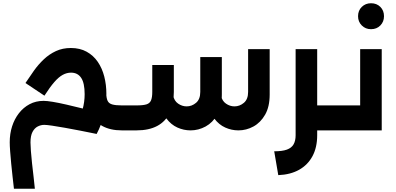

<svg xmlns="http://www.w3.org/2000/svg" viewBox="-20 -804 2441 1184"><path d="M731 0Q660 0 611 -27Q562 -54 536.5 -107Q511 -160 511 -237V-258L630 -253L635 -229Q636 -199 643.5 -182.5Q651 -166 672 -160Q693 -154 731 -154H769V0ZM66 360Q62 326 57.5 285.5Q53 245 49 204Q45 163 42.5 128.5Q40 94 40 73Q40 21 54.5 -24.5Q69 -70 96.5 -105.5Q124 -141 162.5 -161.5Q201 -182 249 -182Q269 -182 305.5 -176Q342 -170 389.5 -159Q437 -148 491.5 -134.5Q546 -121 602 -104L576 22Q527 12 476.5 2Q426 -8 380.5 -16Q335 -24 301.5 -29Q268 -34 253 -34Q232 -34 212.5 -24Q193 -14 180.5 9.5Q168 33 168 75Q168 93 170.5 127Q173 161 177.5 202.5Q182 244 187 285.5Q192 327 195 360ZM576 22 451 -40Q476 -81 489 -128Q502 -175 502 -223Q502 -292 480.5 -324Q459 -356 418 -356Q392 -356 367 -342.5Q342 -329 315 -298Q288 -267 254 -214L137 -292Q162 -330 189.5 -368.5Q217 -407 250.5 -438.5Q284 -470 325 -489Q366 -508 417 -508Q473 -508 514.5 -485Q556 -462 583 -422.5Q610 -383 623 -332Q636 -281 636 -225Q636 -167 621 -100.5Q606 -34 576 22ZM769 0V-154Q779 -154 784 -133Q789 -112 789 -78Q789 -43 784 -21.5Q779 0 769 0Z M1450 0Q1408 0 1369 -17.5Q1330 -35 1301.5 -73Q1273 -111 1263 -169L1343 -215Q1349 -182 1373.5 -165Q1398 -148 1426 -148Q1458 -148 1484 -170Q1510 -192 1510 -237V-501H1643V-221Q1643 -146 1615 -97Q1587 -48 1543 -24Q1499 0 1450 0ZM769 0V-154H822Q863 -154 883.5 -160.5Q904 -167 911.5 -185.5Q919 -204 919 -237V-403H1052V-237Q1052 -160 1026 -107Q1000 -54 949 -27Q898 0 822 0ZM1155 0Q1113 0 1074 -17.5Q1035 -35 1006.5 -73Q978 -111 968 -169L1048 -215Q1054 -182 1078.5 -165Q1103 -148 1131 -148Q1163 -148 1189 -170Q1215 -192 1215 -237V-452H1348V-221Q1348 -146 1320 -97Q1292 -48 1248 -24Q1204 0 1155 0ZM769 0Q759 0 754 -21.5Q749 -43 749 -78Q749 -113 754 -133.5Q759 -154 769 -154Z M1903 0V-154H2054V0ZM1671 129Q1721 129 1749.5 118.5Q1778 108 1790.5 86Q1803 64 1803 30V-501H1936V30Q1936 105 1907 159Q1878 213 1824.5 243Q1771 273 1696 276ZM2054 0V-154Q2064 -154 2069 -133Q2074 -112 2074 -78Q2074 -43 2069 -21.5Q2064 0 2054 0Z M2201 -501H2334V0H2054V-154H2201ZM2054 0Q2044 0 2039 -21Q2034 -42 2034 -78Q2034 -113 2039 -133.5Q2044 -154 2054 -154ZM2268 -624Q2234 -624 2211 -647Q2188 -670 2188 -704Q2188 -739 2211 -761.5Q2234 -784 2268 -784Q2303 -784 2325.5 -761.5Q2348 -739 2348 -704Q2348 -670 2325.5 -647Q2303 -624 2268 -624Z"/></svg>

Font: Alexandria SemiBold
Style: Regular
Weight: 600
Designer: Mohamed Gaber
Foundry: Kief Type Foundry
Version: Version 5.100